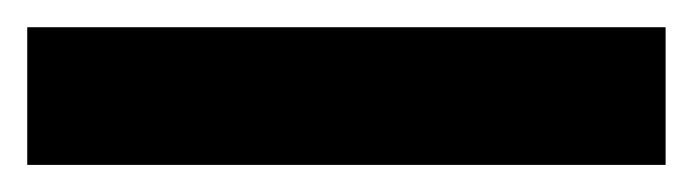

<svg xmlns="http://www.w3.org/2000/svg" viewBox="-20 -20 509 141"><path d="M468.8 0V101.1H0V0Z"/></svg>

Font: Inter 24pt SemiBold
Style: Regular
Weight: 600
Designer: Rasmus Andersson
Foundry: rsms
Version: Version 4.001;git-66647c0bb